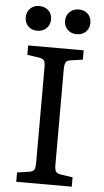

<svg xmlns="http://www.w3.org/2000/svg" viewBox="-60 -944 530 982"><g transform="rotate(5 204.5 -453.0)"><path d="M62 0V-48L124 -57Q143 -60 149 -70Q155 -80 155 -108V-596Q155 -622 148.5 -631Q142 -640 122 -643L62 -652V-700H347V-652L284 -643Q266 -641 260 -630Q254 -619 254 -592V-104Q254 -79 260.5 -69.5Q267 -60 286 -57L347 -48V0ZM304 -779Q276 -779 257.5 -796.5Q239 -814 239 -842Q239 -870 257.5 -888Q276 -906 304 -906Q333 -906 351 -888.5Q369 -871 369 -843Q369 -815 351 -797Q333 -779 304 -779ZM101 -779Q73 -779 55 -796.5Q37 -814 37 -842Q37 -870 55 -888Q73 -906 101 -906Q130 -906 148.5 -888.5Q167 -871 167 -843Q167 -815 148.5 -797Q130 -779 101 -779Z"/></g></svg>

Font: Text Regular
Style: Regular
Weight: 400
Designer: Latin by Veronika Burian and Jose Scaglione. Greek by Irene Vlachou. Cyrillic by Vera Evstafieva.
Foundry: TypeTogether
Version: Version 3.002